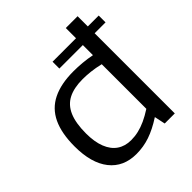

<svg xmlns="http://www.w3.org/2000/svg" viewBox="-201 -883 1035 1035"><g transform="rotate(-45 317.0 -365.0)"><path d="M282 -610V-662H634V-610ZM474 1 461 -61Q404 -24 354 -7Q304 10 251 10Q152 10 97.5 -59Q43 -128 43 -255Q43 -355 73.5 -419.5Q104 -484 167 -515Q230 -546 325 -546Q357 -546 391.5 -543Q426 -540 461 -533V-740H551V1ZM460 -125V-465Q422 -474 390 -477.5Q358 -481 330 -481Q264 -481 221 -459Q178 -437 157 -388.5Q136 -340 136 -261Q136 -197 153.5 -152.5Q171 -108 204 -85.5Q237 -63 283 -63Q311 -63 339 -69.5Q367 -76 396.5 -89.5Q426 -103 460 -125Z"/></g></svg>

Font: Georama SemiExpanded
Style: Regular
Weight: 400
Width: 6
Designer: Jean-Baptiste Levee
Foundry: Production Type
Version: Version 1.001